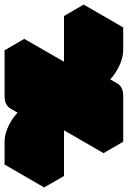

<svg xmlns="http://www.w3.org/2000/svg" viewBox="-63 -770 603 840"><path d="M390 -100V-300L217 -200Q182 -180 156 -195Q130 -210 130 -250V-450L217 -500V-300L390 -400Q424 -420 450 -405Q476 -390 476 -350V-150ZM130 50V-50Q130 -77 142 -106.5Q154 -136 174 -161.5Q194 -187 217 -200V0ZM390 -400V-600L476 -650V-550Q476 -524 464 -494Q452 -464 432.5 -438.5Q413 -413 390 -400ZM390 -300V-100L217 -200V-400ZM217 -200Q194 -187 174 -161.5Q154 -136 142 -106.5Q130 -77 130 -50V50L-43 -50V-150Q-43 -177 -31.1 -206.5Q-19.3 -236 0.5 -261.5Q20.3 -287 43 -300ZM476 -650 390 -600 217 -700 303 -750ZM450 -405Q424 -420 390 -400L217 -300L43 -400L217 -500Q251 -520 277 -505ZM217 -500 130 -450 -43 -550 43 -600ZM130 -450V-250Q130 -210 156 -195L-17 -295Q-43 -310 -43 -350V-550ZM390 -600V-400L217 -500V-700Z"/></svg>

Font: Nabla Normal
Style: Regular
Weight: 400
Designer: Arthur Reinders Folmer
Version: Version 1.000